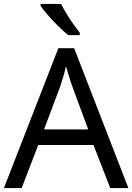

<svg xmlns="http://www.w3.org/2000/svg" viewBox="-20 -964 679 984"><path d="M545 0 459 -221H176L91 0H0L279 -717H360L638 0ZM352 -517Q349 -525 342 -546Q335 -567 328.5 -589.5Q322 -612 318 -624Q311 -593 302 -563.5Q293 -534 287 -517L206 -301H432ZM293 -944Q304 -922 320.5 -894.5Q337 -867 355.5 -841Q374 -815 389 -796V-784H330Q307 -802 278 -830.5Q249 -859 224.5 -887.5Q200 -916 188 -934V-944Z"/></svg>

Font: Noto Sans Elymaic
Style: Regular
Weight: 400
Designer: Morgane Pierson
Foundry: Google LLC
Version: Version 1.002; ttfautohint (v1.8.4.7-5d5b)